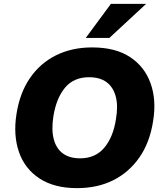

<svg xmlns="http://www.w3.org/2000/svg" viewBox="-20 -961 844 992"><path d="M65 -371Q82 -481 135 -558Q188 -635 270 -675.5Q352 -716 456 -716Q576 -716 651.5 -666.5Q727 -617 758 -530.5Q789 -444 771 -335Q754 -225 700.5 -148Q647 -71 565.5 -30Q484 11 378 11Q260 11 184 -39Q108 -89 78 -175.5Q48 -262 65 -371ZM256 -361Q245 -292 257.5 -243Q270 -194 304.5 -168.5Q339 -143 394 -143Q473 -143 519 -198Q565 -253 579 -345Q591 -414 578 -462.5Q565 -511 530.5 -536.5Q496 -562 440 -562Q361 -562 316 -508Q271 -454 256 -361ZM423 -765 553 -941H735L545 -765Z"/></svg>

Font: Mulish ExtraLight Black
Style: Italic
Weight: 900
Italic angle: -9°
Version: Version 3.603